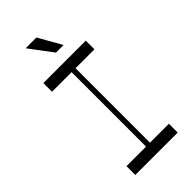

<svg xmlns="http://www.w3.org/2000/svg" viewBox="-276 -967 1034 1034"><g transform="rotate(-45 241.5 -450.0)"><path d="M312 -768 237 -900H155L254 -768ZM413 -634V-700H90V-634H239V-67H90V0H413V-67H269V-634Z"/></g></svg>

Font: Space Cowgirl Light
Style: Regular
Weight: 300
Designer: Valery Marier
Foundry: Valery Marier
Version: Version 1.000;hotconv 1.0.109;makeotfexe 2.5.65596